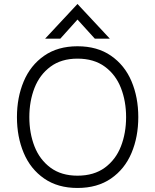

<svg xmlns="http://www.w3.org/2000/svg" viewBox="-20 -932 778 962"><path d="M64.9 -345.2Q64.9 -443.8 98.9 -524.4Q132.8 -605 201.2 -652.6Q269.5 -700.2 368.2 -700.2Q467.8 -700.2 536.4 -652.6Q605 -605 638.9 -524.7Q672.9 -444.3 672.9 -345.2Q672.9 -246.1 638.9 -165.5Q605 -85 536.4 -37.6Q467.8 9.8 368.2 9.8Q269.5 9.8 201.2 -37.6Q132.8 -85 98.9 -165.5Q64.9 -246.1 64.9 -345.2ZM611.8 -345.2Q611.8 -424.8 585.9 -491.2Q560.1 -557.6 505.4 -597.9Q450.7 -638.2 368.2 -638.2Q287.1 -638.2 232.9 -597.9Q178.7 -557.6 152.8 -491.2Q127 -424.8 127 -345.2Q127 -265.1 152.8 -198.7Q178.7 -132.3 232.9 -92Q287.1 -51.8 368.2 -51.8Q450.7 -51.8 505.4 -92Q560.1 -132.3 585.9 -198.7Q611.8 -265.1 611.8 -345.2ZM206.1 -738.3 368.2 -912.1 530.3 -738.3H455.1L368.2 -834L282.2 -738.3Z"/></svg>

Font: Acari Sans Light
Style: Regular
Weight: 300
Designer: Alfredo Marco Pradil and Stefan Peev
Foundry: Hanken Design Co.
Version: Version 1.045;January 11, 2019;FontCreator 11.5.0.2425 64-bi